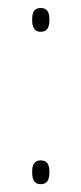

<svg xmlns="http://www.w3.org/2000/svg" viewBox="-20 -466 207 492"><path d="M84 6Q73.5 6 68 -1.2Q62.5 -8.5 62.5 -22.5V-27.5Q62.5 -41.5 68 -48.2Q73.5 -55 84 -55Q95.5 -55 101 -48.2Q106.5 -41.5 106.5 -27.5V-22.5Q106.5 -8.5 101 -1.2Q95.5 6 84 6ZM84 -384.5Q73.5 -384.5 68 -391.8Q62.5 -399 62.5 -413V-418Q62.5 -432 68 -438.8Q73.5 -445.5 84 -445.5Q95.5 -445.5 101 -438.8Q106.5 -432 106.5 -418V-413Q106.5 -399 101 -391.8Q95.5 -384.5 84 -384.5Z"/></svg>

Font: Anek Odia Thin
Style: Regular
Weight: 250
Version: Version 1.003